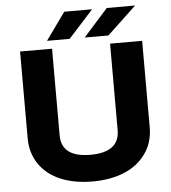

<svg xmlns="http://www.w3.org/2000/svg" viewBox="-60 -955 906 1019"><g transform="rotate(-5 393.0 -445.5)"><path d="M68.4 -250V-710.9H238.8V-250Q238.8 -132.3 393.1 -132.3Q547.9 -132.3 547.9 -250V-710.9H718.8V-250Q718.8 -168.5 675.5 -108.9Q632.3 -49.3 559.6 -19.8Q486.8 9.8 393.1 9.8Q297.9 9.8 225.1 -19.8Q152.3 -49.3 110.4 -108.6Q68.4 -168 68.4 -250ZM416.5 -754.9 546.9 -900.9H697.8L543 -754.9ZM215.8 -754.9 320.3 -900.9H468.8L336.4 -754.9Z"/></g></svg>

Font: Bert Sans Black
Style: Regular
Weight: 900
Designer: Christian Robertson, Adam Twardoch, & Cristiano Sobral
Foundry: Google
Version: Version 12.135;January 10, 2020;FontCreator 12.0.0.2547 64-b